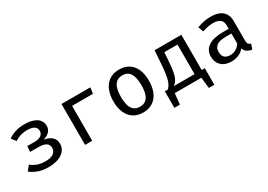

<svg xmlns="http://www.w3.org/2000/svg" viewBox="4 -1271 2992 2143"><g transform="rotate(-30 1500.0 -199.5)"><path d="M189 -311H284Q336 -311 365.5 -332Q395 -353 395 -388Q395 -429 363.5 -448Q332 -467 274 -467Q232 -467 189.5 -455Q147 -443 115 -419L70 -475Q108 -505 163.5 -522Q219 -539 278 -539Q322 -539 361 -531Q400 -523 428.5 -506Q457 -489 473.5 -462Q490 -435 490 -397Q490 -354 460.5 -324.5Q431 -295 388 -284V-280Q413 -276 436.5 -267Q460 -258 478.5 -242.5Q497 -227 508 -205Q519 -183 519 -152Q519 -112 501 -81.5Q483 -51 451 -30Q419 -9 375.5 1.5Q332 12 281 12Q200 12 144.5 -9.5Q89 -31 51 -62L100 -123Q135 -95 178 -78.5Q221 -62 283 -62Q351 -62 385.5 -87.5Q420 -113 420 -156Q420 -239 290 -239H183Z M846 0H754V-527H1126L1115 -450H846Z M1632 -264Q1632 -367 1599.5 -416Q1567 -465 1501 -465Q1435 -465 1401.5 -416Q1368 -367 1368 -263Q1368 -160 1401 -111Q1434 -62 1500 -62Q1566 -62 1599 -111Q1632 -160 1632 -264ZM1270 -263Q1270 -324 1285 -375Q1300 -426 1329 -462.5Q1358 -499 1401.5 -519Q1445 -539 1501 -539Q1557 -539 1600 -519.5Q1643 -500 1672 -464Q1701 -428 1715.5 -377.5Q1730 -327 1730 -264Q1730 -203 1715 -152Q1700 -101 1671 -64.5Q1642 -28 1599 -8Q1556 12 1500 12Q1444 12 1401 -7.5Q1358 -27 1329 -63Q1300 -99 1285 -149.5Q1270 -200 1270 -263Z M1910 0 1895 140H1824V-73H1861Q1878 -88 1891 -108Q1904 -128 1913.5 -160Q1923 -192 1930 -239.5Q1937 -287 1942 -357L1954 -527H2299V-73H2339V140H2268L2253 0ZM2037 -454 2031 -363Q2026 -291 2019.5 -243Q2013 -195 2002.5 -162.5Q1992 -130 1976.5 -109.5Q1961 -89 1939 -73H2207V-454Z M2882 -119Q2882 -87 2892 -73Q2902 -59 2924 -52L2902 12Q2867 7 2840.5 -10Q2814 -27 2802 -62Q2774 -24 2729 -6Q2684 12 2636 12Q2556 12 2509 -32.5Q2462 -77 2462 -151Q2462 -233 2527 -277Q2592 -321 2713 -321H2790V-362Q2790 -418 2757.5 -441Q2725 -464 2667 -464Q2641 -464 2605.5 -457.5Q2570 -451 2529 -437L2505 -505Q2554 -523 2598 -531Q2642 -539 2681 -539Q2782 -539 2832 -493.5Q2882 -448 2882 -367ZM2661 -57Q2699 -57 2733 -76Q2767 -95 2790 -130V-260H2718Q2633 -260 2598 -231.5Q2563 -203 2563 -155Q2563 -57 2661 -57Z"/></g></svg>

Font: Wlorlttqgufhjawjgtejqphaquk
Style: Regular
Weight: 400
Monospace: yes
Designer: Carrois Corporate & Edenspiekermann
Foundry: Carrois Corporate GbR & Edenspiekermann AG
Version: Version 2.001